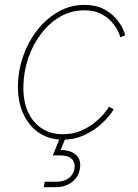

<svg xmlns="http://www.w3.org/2000/svg" viewBox="-20 -569 568 793"><path d="M240.2 7.8Q182.1 7.8 139.6 -21.5Q97.2 -50.8 74.7 -102.3Q52.2 -153.8 54.2 -220.2Q55.7 -281.7 76.9 -340.6Q98.1 -399.4 135.3 -446.3Q172.4 -493.2 221.7 -521Q271 -548.8 329.1 -548.8Q374 -548.8 405.3 -533.2Q436.5 -517.6 456.3 -495.4Q476.1 -473.1 485.8 -452.9Q495.6 -432.6 497.1 -423.3L476.6 -415Q475.1 -424.3 466.3 -442.4Q457.5 -460.4 440.2 -479.7Q422.9 -499 395.5 -512.7Q368.2 -526.4 329.1 -526.4Q273.4 -526.4 228 -499.8Q182.6 -473.1 149.2 -428.7Q115.7 -384.3 96.9 -329.3Q78.1 -274.4 76.7 -216.8Q74.7 -155.8 94 -110.4Q113.3 -64.9 150.9 -39.8Q188.5 -14.6 240.2 -14.6Q280.3 -14.6 313.2 -28.6Q346.2 -42.5 370.8 -62.5Q395.5 -82.5 410.6 -101.1Q425.8 -119.6 430.2 -128.4L449.2 -117.7Q444.8 -107.9 428.2 -87.6Q411.6 -67.4 384.5 -45.4Q357.4 -23.4 321 -7.8Q284.7 7.8 240.2 7.8ZM161.1 204.1 164.6 181.6H212.4Q243.7 181.6 263.4 167.2Q283.2 152.8 287.6 127.4Q291.5 102.5 276.6 87.6Q261.7 72.8 227.1 72.8H198.2L231.4 -9.3H248.5L251 0L230.5 50.3Q273.9 51.3 294.9 71.8Q315.9 92.3 310.1 127.4Q304.2 162.6 276.9 183.3Q249.5 204.1 209 204.1Z"/></svg>

Font: Inter 17pt Thin
Style: Italic
Weight: 250
Italic angle: -9.3988°
Version: Version 4.001;git-66647c0bb